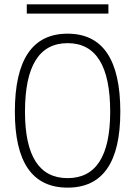

<svg xmlns="http://www.w3.org/2000/svg" viewBox="-20 -859 626 889"><path d="M293 9.8Q48.8 9.8 48.8 -341.8Q48.8 -703.1 293 -703.1Q537.1 -703.1 537.1 -341.8Q537.1 9.8 293 9.8ZM293 -34.2Q490.2 -34.2 490.2 -341.8Q490.2 -659.2 293 -659.2Q95.7 -659.2 95.7 -341.8Q95.7 -34.2 293 -34.2ZM104 -795.9V-838.9H481.9V-795.9Z"/></svg>

Font: Cascadia Code NF ExtraLight
Style: Regular
Weight: 200
Monospace: yes
Designer: Aaron Bell
Foundry: Saja Typeworks
Version: Version 2404.023; ttfautohint (v1.8.4)